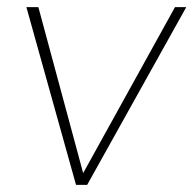

<svg xmlns="http://www.w3.org/2000/svg" viewBox="-20 -520 544 540"><path d="M503.9 -500 225.1 0H193.8L54.2 -500H87.9L213.9 -33.2L472.2 -500Z"/></svg>

Font: Human Sans ExtraLight
Style: Italic
Weight: 200
Italic angle: -8°
Designer: Tim Radville
Foundry: Continuum
Version: Version 1.000;FEAKit 1.0